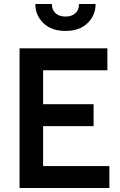

<svg xmlns="http://www.w3.org/2000/svg" viewBox="-20 -942 603 962"><path d="M78 -700H518V-590H196V-420H449V-310H196V-110H528V0H78ZM157 -922H240Q240 -892 258.5 -875.5Q277 -859 308 -859Q339 -859 357.5 -875.5Q376 -892 376 -922H459Q459 -865 418.5 -826Q378 -787 308 -787Q238 -787 197.5 -826Q157 -865 157 -922Z"/></svg>

Font: Cabin SemiBold
Style: Regular
Weight: 600
Designer: Pablo Impallari
Foundry: Pablo Impallari. http://www.impallari.com Igino Marini. http://www.ikern.com
Version: Version 2.001